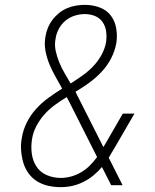

<svg xmlns="http://www.w3.org/2000/svg" viewBox="-20 -763 640 791"><path d="M230 8Q204 8 179 2.5Q154 -3 133 -16Q112 -29 97.5 -49Q83 -69 76 -93Q69 -117 67 -143.5Q65 -170 70 -195Q75 -227 90 -257.5Q105 -288 128 -313.5Q151 -339 179 -359.5Q207 -380 236 -398Q223 -422 209 -446.5Q195 -471 184 -497.5Q173 -524 167.5 -552.5Q162 -581 167 -611Q170 -630 177 -647.5Q184 -665 196 -681Q208 -697 223.5 -709.5Q239 -722 257 -729.5Q275 -737 293.5 -740Q312 -743 330 -743Q361 -743 390 -732.5Q419 -722 436.5 -699Q454 -676 459 -645Q464 -614 459 -584Q453 -552 437.5 -522Q422 -492 398.5 -467Q375 -442 347.5 -422Q320 -402 291 -385Q295 -376 299.5 -367.5Q304 -359 308 -351L406 -157Q407 -159 408.5 -161.5Q410 -164 412 -167L486 -295H534L448 -147Q443 -139 438 -130.5Q433 -122 428 -113L485 0H438L400 -75Q384 -56 364.5 -40Q345 -24 322.5 -13Q300 -2 277 3Q254 8 230 8ZM271 -419Q296 -435 320 -452Q344 -469 364 -490Q384 -511 398 -536.5Q412 -562 417 -589Q420 -610 417.5 -632Q415 -654 403 -671.5Q391 -689 371.5 -697Q352 -705 329 -705Q309 -705 288 -698.5Q267 -692 250 -678Q233 -664 222.5 -644.5Q212 -625 209 -604Q204 -578 209.5 -553Q215 -528 224.5 -505Q234 -482 246.5 -461Q259 -440 271 -419ZM230 -30Q252 -30 273.5 -36Q295 -42 314.5 -53.5Q334 -65 350 -81Q366 -97 380 -116L270 -334Q266 -341 262.5 -348.5Q259 -356 255 -363Q230 -348 206 -330.5Q182 -313 162.5 -291Q143 -269 129.5 -243Q116 -217 112 -190Q107 -160 111 -130Q115 -100 130.5 -76.5Q146 -53 173 -41.5Q200 -30 230 -30Z"/></svg>

Font: Iosevka Curly Slab XLtExObl
Style: Regular
Weight: 200
Width: 7
Italic angle: -9°
Monospace: yes
Designer: Belleve Invis
Foundry: Belleve Invis
Version: Version 11.0.0; ttfautohint (v1.8.3)